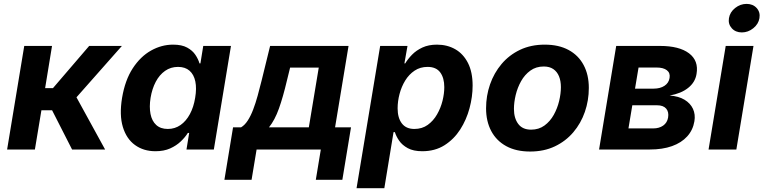

<svg xmlns="http://www.w3.org/2000/svg" viewBox="-20 -788 4024 1012"><path d="M17.5 0 107.8 -545.9H254.2L217.8 -323.3H259L450 -545.9H622.5L383.1 -275.1L534 0H359.9L254.5 -206.9H198.3L163.9 0Z M799.3 9.1Q736.7 9.1 691.7 -23.5Q646.6 -56 627.5 -118.8Q608.5 -181.6 623.4 -272.2Q639.1 -365.7 679.7 -428Q720.3 -490.2 776 -521.5Q831.7 -552.7 892.2 -552.7Q938.4 -552.7 966.5 -537.2Q994.7 -521.8 1009.9 -498.9Q1025.1 -476 1031.4 -454H1036.4L1051.3 -545.9H1197.4L1107.1 0H962.9L977.1 -87.4H970.2Q956.2 -64.9 933.1 -42.8Q910 -20.6 877 -5.7Q844 9.1 799.3 9.1ZM864.4 -108.3Q902.1 -108.3 931.6 -129Q961.1 -149.7 980.9 -186.6Q1000.8 -223.5 1008.7 -272.7Q1017.1 -322.4 1009.5 -358.9Q1001.8 -395.4 978.9 -415.4Q956 -435.4 918.3 -435.4Q879.8 -435.4 850.1 -414.5Q820.4 -393.6 801 -357Q781.7 -320.4 773.7 -272.7Q766 -224.8 773.3 -187.5Q780.5 -150.3 803.4 -129.3Q826.3 -108.3 864.4 -108.3Z M1162.8 159.6 1208.4 -116.9H1250.7Q1270.5 -128.7 1286.1 -153.1Q1301.8 -177.4 1314.5 -210.9Q1327.3 -244.4 1338.1 -283.7Q1348.9 -323.1 1359.1 -364.2L1403.7 -545.9H1817.1L1746.1 -116.9H1830.1L1784.5 159.6H1644.6L1671 0H1332.5L1306 159.6ZM1397.8 -116.9H1607.8L1660.1 -431.6H1509.1L1492.5 -364.2Q1471.9 -276.5 1450.2 -215.8Q1428.5 -155 1397.8 -116.9Z M1859.3 204.1 1983.8 -545.9H2127.8L2111.6 -454H2116Q2129.5 -476.7 2151.7 -499.6Q2173.9 -522.4 2206.5 -537.6Q2239.1 -552.7 2283.2 -552.7Q2337.2 -552.7 2379.6 -528.5Q2422 -504.2 2446.5 -456.2Q2471.1 -408.1 2471.1 -336.8Q2471.1 -278.4 2454.8 -217.5Q2438.5 -156.7 2405.7 -105.4Q2372.8 -54.2 2322.9 -22.5Q2272.9 9.1 2205.6 9.1Q2159 9.1 2129.5 -7Q2099.9 -23.1 2083.9 -46.4Q2067.9 -69.7 2061.3 -91.7H2054.3L2005.7 204.1ZM2163.9 -108.3Q2204.8 -108.3 2234.5 -129.7Q2264.2 -151.1 2283.6 -185Q2303.1 -218.9 2312.5 -257Q2321.8 -295.1 2321.8 -328.6Q2321.8 -377.4 2300.3 -406.4Q2278.8 -435.4 2233.8 -435.4Q2194.7 -435.4 2165.2 -415.6Q2135.6 -395.8 2115.8 -363.5Q2096 -331.1 2085.9 -292.6Q2075.8 -254.2 2075.8 -216.9Q2075.8 -166.7 2098.1 -137.5Q2120.4 -108.3 2163.9 -108.3Z M2774.2 10.7Q2700.4 10.7 2648.5 -17.6Q2596.7 -45.8 2569.3 -97.2Q2542 -148.5 2542 -217.2Q2542 -283 2562.9 -343.2Q2583.8 -403.4 2623.7 -450.7Q2663.6 -498 2721 -525.4Q2778.3 -552.7 2851.4 -552.7Q2925 -552.7 2976.9 -524.6Q3028.9 -496.5 3056.2 -445.1Q3083.6 -393.8 3083.6 -324.6Q3083.6 -258.7 3062.8 -198.5Q3042 -138.2 3002 -91.1Q2962 -43.9 2904.7 -16.6Q2847.3 10.7 2774.2 10.7ZM2779.3 -104.6Q2820.1 -104.6 2849.9 -126.5Q2879.6 -148.3 2898.8 -182.7Q2917.9 -217.1 2927.2 -256Q2936.4 -294.9 2936.4 -328.7Q2936.4 -361.5 2926.4 -385.9Q2916.3 -410.3 2896.4 -423.9Q2876.5 -437.5 2846.1 -437.5Q2805.2 -437.5 2775.5 -415.9Q2745.7 -394.3 2726.5 -360.1Q2707.4 -325.8 2698.1 -287.1Q2688.9 -248.3 2688.9 -214Q2688.9 -165.1 2711.5 -134.9Q2734 -104.6 2779.3 -104.6Z M3137.6 0 3227.9 -545.9H3459.2Q3559.9 -545.9 3611.6 -507.1Q3663.4 -468.2 3651.3 -398.1Q3644.3 -354.2 3607 -324.6Q3569.8 -295 3509.5 -284.5Q3556.8 -281.1 3587.9 -262.4Q3619 -243.6 3632.6 -214.2Q3646.1 -184.8 3640.1 -148.8Q3632.4 -102.4 3602.1 -69Q3571.7 -35.5 3521.8 -17.7Q3471.9 0 3404.9 0ZM3292.5 -111.2H3423.3Q3454.2 -111.2 3475.4 -126Q3496.6 -140.9 3501.4 -168.3Q3506.4 -197.8 3491.3 -215.5Q3476.2 -233.1 3443.3 -233.1H3312.8ZM3327.1 -320.8H3425.3Q3459.7 -320.8 3482.3 -335.7Q3505 -350.6 3509.2 -377.2Q3513.6 -403.4 3495 -417.8Q3476.5 -432.1 3440.5 -432.1H3345.7Z M3714.7 0 3805.1 -545.9H3951.5L3861.2 0ZM3890 -617.1Q3856.9 -617.1 3837 -639.2Q3817.1 -661.3 3822.2 -692.3Q3827.3 -723.9 3854.6 -745.7Q3882 -767.5 3915 -767.5Q3948.4 -767.5 3968.2 -745.7Q3988.1 -723.8 3982.9 -692.3Q3977.8 -661.3 3950.5 -639.2Q3923.3 -617.1 3890 -617.1Z"/></svg>

Font: Adwaita Sans
Style: Italic
Weight: 400
Italic angle: -9.39999°
Designer: Rasmus Andersson
Foundry: rsms
Version: Version 4.001;git-9221beed3